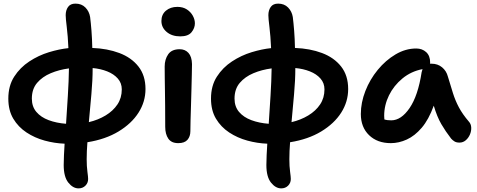

<svg xmlns="http://www.w3.org/2000/svg" viewBox="-20 -781 2638 1061"><path d="M414 260Q383 260 357.5 228Q332 196 332 131Q332 106 333.5 76Q335 46 337 13Q282 11 227 -4Q172 -19 126.5 -49Q81 -79 53.5 -125Q26 -171 26 -236Q26 -307 58.5 -357.5Q91 -408 142 -441.5Q193 -475 250.5 -492.5Q308 -510 358 -515Q355 -583 349 -631Q343 -679 343 -697Q343 -724 356 -742.5Q369 -761 397 -761Q431 -761 452 -739.5Q473 -718 478 -687Q482 -655 485.5 -611Q489 -567 490 -516Q573 -513 639.5 -488Q706 -463 745 -413.5Q784 -364 784 -289Q784 -219 745.5 -158.5Q707 -98 635 -54.5Q563 -11 463 5Q461 30 460 53.5Q459 77 459 99Q459 138 463 167.5Q467 197 467 208Q467 230 452 245Q437 260 414 260ZM653 -287Q653 -322 631 -347Q609 -372 572.5 -386.5Q536 -401 492 -405Q492 -338 485 -260.5Q478 -183 471 -106Q522 -118 563.5 -143Q605 -168 629 -204Q653 -240 653 -287ZM156 -236Q156 -192 181 -162.5Q206 -133 249 -117Q292 -101 345 -97Q350 -173 355 -253Q360 -333 361 -403Q307 -396 260.5 -376.5Q214 -357 185 -323Q156 -289 156 -236Z M976 -580Q930 -580 901 -604.5Q872 -629 872 -665Q872 -701 897 -722Q922 -743 960 -743Q991 -743 1012.5 -729Q1034 -715 1045.5 -694Q1057 -673 1057 -652Q1057 -626 1038.5 -603Q1020 -580 976 -580ZM965 10Q927 10 910 -15Q893 -40 893 -80Q893 -149 892.5 -197Q892 -245 891.5 -280.5Q891 -316 890.5 -347Q890 -378 890 -413Q890 -453 909.5 -481Q929 -509 973 -509Q1003 -509 1021.5 -488.5Q1040 -468 1041 -427Q1041 -406 1040 -369.5Q1039 -333 1038 -288.5Q1037 -244 1035.5 -199Q1034 -154 1033 -116Q1032 -78 1032 -56Q1032 -27 1016 -8.5Q1000 10 965 10Z M1534 260Q1503 260 1477.5 228Q1452 196 1452 131Q1452 106 1453.5 76Q1455 46 1457 13Q1402 11 1347 -4Q1292 -19 1246.5 -49Q1201 -79 1173.5 -125Q1146 -171 1146 -236Q1146 -307 1178.5 -357.5Q1211 -408 1262 -441.5Q1313 -475 1370.5 -492.5Q1428 -510 1478 -515Q1475 -583 1469 -631Q1463 -679 1463 -697Q1463 -724 1476 -742.5Q1489 -761 1517 -761Q1551 -761 1572 -739.5Q1593 -718 1598 -687Q1602 -655 1605.5 -611Q1609 -567 1610 -516Q1693 -513 1759.5 -488Q1826 -463 1865 -413.5Q1904 -364 1904 -289Q1904 -219 1865.5 -158.5Q1827 -98 1755 -54.5Q1683 -11 1583 5Q1581 30 1580 53.5Q1579 77 1579 99Q1579 138 1583 167.5Q1587 197 1587 208Q1587 230 1572 245Q1557 260 1534 260ZM1773 -287Q1773 -322 1751 -347Q1729 -372 1692.5 -386.5Q1656 -401 1612 -405Q1612 -338 1605 -260.5Q1598 -183 1591 -106Q1642 -118 1683.5 -143Q1725 -168 1749 -204Q1773 -240 1773 -287ZM1276 -236Q1276 -192 1301 -162.5Q1326 -133 1369 -117Q1412 -101 1465 -97Q1470 -173 1475 -253Q1480 -333 1481 -403Q1427 -396 1380.5 -376.5Q1334 -357 1305 -323Q1276 -289 1276 -236Z M2140 10Q2065 10 2019.5 -34Q1974 -78 1974 -151Q1974 -214 1999 -278Q2024 -342 2067.5 -395Q2111 -448 2166 -480.5Q2221 -513 2280 -513Q2313 -513 2335 -493Q2357 -473 2357 -436Q2357 -432 2356 -429Q2361 -429 2365 -429Q2399 -429 2423 -409Q2447 -389 2455 -358Q2470 -308 2483 -266.5Q2496 -225 2516 -187.5Q2536 -150 2571 -109Q2583 -96 2584 -76.5Q2585 -57 2577 -38Q2569 -19 2554 -6Q2539 7 2519 7Q2502 7 2491.5 0.5Q2481 -6 2473 -15Q2442 -55 2418.5 -95.5Q2395 -136 2377 -197Q2349 -120 2310.5 -75Q2272 -30 2228 -10Q2184 10 2140 10ZM2103 -141Q2103 -130 2104 -121Q2119 -116 2142 -116Q2197 -116 2243.5 -184Q2290 -252 2310 -382Q2312 -391 2315 -399Q2252 -387 2204 -347.5Q2156 -308 2129.5 -254Q2103 -200 2103 -141Z"/></svg>

Font: Shantell Sans Normal
Style: Regular
Weight: 600
Designer: Stephen Nixon, Anya Danilova, Shantell Martin
Foundry: Arrow Type
Version: Version 1.009;[a7da0bfa3]